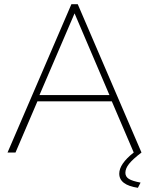

<svg xmlns="http://www.w3.org/2000/svg" viewBox="-20 -730 715 919"><path d="M580.1 97.2Q580.1 115.7 596.7 126.2Q613.3 136.7 652.8 144L640.1 168.9Q550.8 155.8 550.8 101.1Q550.8 54.7 620.1 0L515.1 -245.1H159.2L54.2 0H16.1L321.8 -710H352.1L657.2 0Q615.7 31.7 597.9 54Q580.1 76.2 580.1 97.2ZM168.9 -274.9H503.9L336.9 -666Z"/></svg>

Font: Rawline ExtraLight
Style: Regular
Weight: 275
Designer: Matt McInerney, Pablo Impallari, Rodrigo Fuenzalida
Foundry: Matt McInerney, Pablo Impallari, Rodrigo Fuenzalida
Version: Version 4.020;PS 004.020;hotconv 1.0.88;makeotf.lib2.5.64775